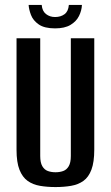

<svg xmlns="http://www.w3.org/2000/svg" viewBox="-20 -746 450 778"><path d="M205 12Q171 12 142 7Q113 2 92 -13Q71 -28 59 -58Q47 -88 47 -139V-591H143V-114Q143 -87 151.5 -72.5Q160 -58 174 -53Q188 -48 205 -48Q222 -48 236 -53Q250 -58 258.5 -72.5Q267 -87 267 -114V-591H362V-140Q362 -89 350.5 -58.5Q339 -28 318 -13Q297 2 268 7Q239 12 205 12ZM203 -631Q160 -631 137 -647Q114 -663 105.5 -685.5Q97 -708 96 -726H149Q151 -701 166.5 -689Q182 -677 203 -677Q226 -677 241.5 -688.5Q257 -700 259 -726H312Q311 -703 300 -681Q289 -659 265.5 -645Q242 -631 203 -631Z"/></svg>

Font: Alumni Sans Thin SemiBold
Style: Regular
Weight: 600
Version: Version 1.018